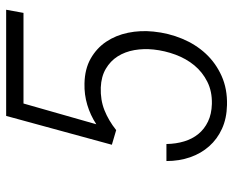

<svg xmlns="http://www.w3.org/2000/svg" viewBox="-87 -664 761 627"><g transform="rotate(-90 293.5 -350.5)"><path d="M134.3 -365.7 228.5 -710.9H575.2L564.9 -654.3H269L201.2 -416.5Q231 -436 264.6 -446Q298.3 -456.1 334.5 -455.1Q381.8 -454.1 415.8 -434.8Q449.7 -415.5 470.7 -384.3Q491.7 -353 500 -313Q508.3 -272.9 503.9 -230Q499 -180.7 480.7 -136.5Q462.4 -92.3 431.9 -59.3Q401.4 -26.4 358.9 -7.3Q316.4 11.7 263.7 10.3Q220.2 9.3 186.5 -6.1Q152.8 -21.5 129.4 -47.9Q106 -74.2 93.5 -109.9Q81.1 -145.5 81.1 -187.5H136.7Q137.2 -156.2 145.3 -129.6Q153.3 -103 169.4 -83.3Q185.5 -63.5 210 -51.8Q234.4 -40 267.6 -39.1Q308.6 -38.1 340.1 -54Q371.6 -69.8 393.6 -96.4Q415.5 -123 428.5 -158Q441.4 -192.9 445.3 -229.5Q448.7 -261.7 443.4 -292.2Q438 -322.8 422.9 -346.7Q407.7 -370.6 382.3 -385.5Q356.9 -400.4 321.3 -401.9Q280.8 -403.3 247.1 -389.9Q213.4 -376.5 182.1 -351.6Z"/></g></svg>

Font: TypoPRO Roboto Mono
Style: Italic
Weight: 300
Designer: Google
Version: Version 2.000986; 2015; ttfautohint (v1.3)